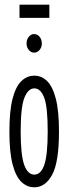

<svg xmlns="http://www.w3.org/2000/svg" viewBox="-20 -789 290 817"><path d="M126 8Q95 8 71 -15Q47 -38 33.5 -90Q20 -142 20 -229Q20 -317 33.5 -369Q47 -421 71 -444Q95 -467 126 -467Q157 -467 180.5 -444Q204 -421 217.5 -369Q231 -317 231 -229Q231 -99 202 -45.5Q173 8 126 8ZM126 -46Q154 -46 168.5 -87.5Q183 -129 183 -230Q183 -334 168 -373.5Q153 -413 126 -413Q100 -413 84 -373.5Q68 -334 68 -230Q68 -129 83 -87.5Q98 -46 126 -46ZM125 -565Q112 -565 102.5 -576.5Q93 -588 93 -604Q93 -621 102.5 -632.5Q112 -644 125 -644Q139 -644 148.5 -632.5Q158 -621 158 -604Q158 -588 148.5 -576.5Q139 -565 125 -565ZM63 -713V-769H190V-713Z"/></svg>

Font: Inconsolata UltraCondensed
Style: Regular
Weight: 400
Width: 1
Monospace: yes
Designer: Raph Levien, Cyreal, Brenton Simpson
Foundry: Raph Levien, Cyreal, Google
Version: Version 3.000; ttfautohint (v1.8.2.53-6de2)